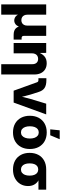

<svg xmlns="http://www.w3.org/2000/svg" viewBox="1058 -1856 1002 3159"><g transform="rotate(90 1559.5 -277.0)"><path d="M53.2 204.1V-535.6H222.2V-226.6Q222.2 -194.3 233.6 -172.1Q245.1 -149.9 265.4 -138.4Q285.6 -127 312.5 -127Q339.4 -127 359.4 -138.4Q379.4 -149.9 390.6 -172.1Q401.9 -194.3 401.9 -226.6V-535.6H570.8V-167Q570.8 -148.9 579.8 -139.9Q588.9 -130.9 607.4 -130.9H632.3V0H552.7Q480.5 0 445.1 -37.8Q409.7 -75.7 409.7 -146.5V-195.8H435.1Q435.1 -141.1 424.6 -105.2Q414.1 -69.3 396.7 -48.3Q379.4 -27.3 358.9 -18.6Q338.4 -9.8 318.4 -9.8Q296.9 -9.8 275.6 -18.6Q254.4 -27.3 236.6 -48.3Q218.8 -69.3 207.8 -105.2Q196.8 -141.1 196.8 -195.8H222.2V204.1Z M857.9 -301.3V0H688.5V-535.6H850.6L852.5 -397.9H839.4Q860.8 -463.9 904.5 -503.9Q948.2 -543.9 1021 -543.9Q1077.6 -543.9 1119.4 -519Q1161.1 -494.1 1183.6 -448.2Q1206.1 -402.3 1206.1 -339.8V204.1H1036.6V-306.2Q1036.6 -352.1 1013.7 -377.4Q990.7 -402.8 949.2 -402.8Q921.9 -402.8 901.4 -391.1Q880.9 -379.4 869.4 -356.7Q857.9 -334 857.9 -301.3Z M1472.7 0 1334 -384.8Q1329.6 -396.5 1321 -402.1Q1312.5 -407.7 1298.3 -407.7H1267.1V-538.6H1299.8Q1382.8 -538.6 1428.2 -508.5Q1473.6 -478.5 1494.6 -408.2L1536.1 -278.8Q1551.8 -226.1 1564.5 -172.6Q1577.1 -119.1 1590.3 -61H1556.2Q1568.4 -119.1 1580.8 -172.6Q1593.3 -226.1 1608.9 -278.8L1686.5 -535.6H1862.8L1668 0Z M2158.7 10.7Q2075.2 10.7 2013.7 -23.9Q1952.1 -58.6 1918.7 -121.1Q1885.3 -183.6 1885.3 -266.6Q1885.3 -350.1 1918.7 -412.4Q1952.1 -474.6 2013.7 -509.5Q2075.2 -544.4 2158.7 -544.4Q2242.7 -544.4 2304 -509.5Q2365.2 -474.6 2398.7 -412.4Q2432.1 -350.1 2432.1 -266.6Q2432.1 -183.6 2398.7 -121.1Q2365.2 -58.6 2304 -23.9Q2242.7 10.7 2158.7 10.7ZM2158.7 -120.6Q2190.4 -120.6 2212.9 -138.7Q2235.4 -156.7 2247.6 -189.7Q2259.8 -222.7 2259.8 -267.1Q2259.8 -312 2247.6 -344.7Q2235.4 -377.4 2212.9 -395.3Q2190.4 -413.1 2158.7 -413.1Q2127.4 -413.1 2104.7 -395.3Q2082 -377.4 2070.1 -344.7Q2058.1 -312 2058.1 -267.1Q2058.1 -222.7 2070.1 -189.7Q2082 -156.7 2104.7 -138.7Q2127.4 -120.6 2158.7 -120.6ZM2108.4 -602.1 2124.5 -757.8H2271L2206.1 -602.1Z M2769 10.7Q2685.5 10.7 2624 -23.2Q2562.5 -57.1 2529.1 -118.7Q2495.6 -180.2 2495.6 -263.2Q2495.6 -345.7 2528.8 -407Q2562 -468.3 2623.3 -502Q2684.6 -535.6 2768.1 -535.6H3101.1V-408.2H2866.7L2768.1 -404.3Q2736.8 -404.3 2714.4 -387.7Q2691.9 -371.1 2680.2 -339.6Q2668.5 -308.1 2668.5 -263.2Q2668.5 -218.8 2680.4 -186.8Q2692.4 -154.8 2715.1 -137.7Q2737.8 -120.6 2769 -120.6Q2800.8 -120.6 2823.2 -137.7Q2845.7 -154.8 2857.9 -186.8Q2870.1 -218.8 2870.1 -263.2Q2870.1 -308.1 2857.9 -339.6Q2845.7 -371.1 2823.2 -387.7Q2800.8 -404.3 2769 -404.3V-450.2Q2827.6 -450.2 2877.2 -437.5Q2926.8 -424.8 2963.6 -398.7Q3000.5 -372.6 3021 -332Q3041.5 -291.5 3041.5 -236.3Q3041.5 -166.5 3008.3 -110.6Q2975.1 -54.7 2914.1 -22Q2853 10.7 2769 10.7Z"/></g></svg>

Font: Inter 20pt ExtraBold
Style: Regular
Weight: 800
Version: Version 4.001;git-66647c0bb